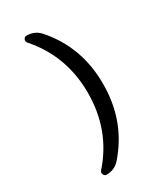

<svg xmlns="http://www.w3.org/2000/svg" viewBox="-225 -860 950 1106"><g transform="rotate(-30 250.0 -307.5)"><path d="M143.6 155.3Q130.9 155.3 125 141.6Q119.1 127.9 127.9 118.2Q286.1 -59.6 286.1 -307.6Q286.1 -554.7 127.9 -733.4Q119.1 -744.1 125 -756.8Q130.9 -769.5 143.6 -769.5Q195.3 -769.5 229.5 -734.4Q388.7 -556.6 387.7 -307.6Q387.7 -58.6 229.5 119.1Q195.3 155.3 143.6 155.3Z"/></g></svg>

Font: Rounded Mgen+ 1mn medium
Style: Regular
Weight: 500
Designer: [Source Han Sans]
Ryoko NISHIZUKA  (kana & ideographs); Paul D. Hunt (Latin, Greek & Cyrillic); Wenlong ZHANG  (bopomofo
Version: Version 1.059.20150602